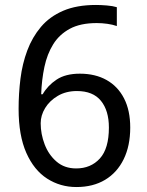

<svg xmlns="http://www.w3.org/2000/svg" viewBox="-20 -744 591 774"><path d="M288 10Q223 10 170 -24Q117 -58 86 -128Q55 -198 55 -305Q55 -367 62.5 -427Q70 -487 90 -540.5Q110 -594 145 -635.5Q180 -677 234.5 -700.5Q289 -724 367 -724Q386 -724 410.5 -722Q435 -720 451 -715V-639Q434 -645 412.5 -648Q391 -651 370 -651Q304 -651 261.5 -628Q219 -605 194.5 -565.5Q170 -526 159 -474Q148 -422 146 -364H152Q172 -399 208 -423Q244 -447 302 -447Q364 -447 409.5 -421.5Q455 -396 480 -347.5Q505 -299 505 -230Q505 -156 478.5 -102Q452 -48 403.5 -19Q355 10 288 10ZM287 -65Q346 -65 382.5 -105Q419 -145 419 -230Q419 -298 387 -337.5Q355 -377 290 -377Q246 -377 213 -357.5Q180 -338 162 -308.5Q144 -279 144 -247Q144 -204 160 -162Q176 -120 208 -92.5Q240 -65 287 -65Z"/></svg>

Font: hexbangla15
Style: Regular
Weight: 400
Designer: Jelle Bosma - Monotype Design Team
Foundry: Monotype Imaging Inc.
Version: Version 2.006